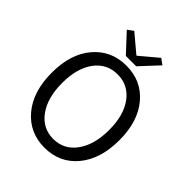

<svg xmlns="http://www.w3.org/2000/svg" viewBox="-258 -1094 1257 1257"><g transform="rotate(45 370.5 -465.5)"><path d="M57.6 -369.1Q57.6 -543 144.5 -645Q231.4 -747.1 371.1 -747.1Q510.7 -747.1 597.2 -645Q683.6 -543 683.6 -369.1Q683.6 -194.3 597.2 -90.8Q510.7 12.7 371.1 12.7Q231.4 12.7 144.5 -90.8Q57.6 -194.3 57.6 -369.1ZM371.1 -666Q271.5 -666 212.4 -585.9Q153.3 -505.9 153.3 -369.1Q153.3 -232.4 212.9 -150.4Q272.5 -68.4 371.1 -68.4Q469.7 -68.4 529.3 -150.4Q588.9 -232.4 588.9 -369.1Q588.9 -505.9 529.3 -585.9Q469.7 -666 371.1 -666ZM323.2 -789.1 206.1 -915 246.1 -944.3 369.1 -840.8H373L496.1 -944.3L536.1 -915L418.9 -789.1Z"/></g></svg>

Font: Gen Shin Gothic Regular
Style: Regular
Weight: 400
Designer: [Source Han Sans]
Ryoko NISHIZUKA  (kana & ideographs); Paul D. Hunt (Latin, Greek & Cyrillic); Wenlong ZHANG  (bopomofo
Version: Version 1.002.20150607